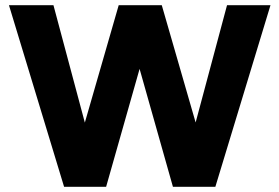

<svg xmlns="http://www.w3.org/2000/svg" viewBox="-20 -720 1077 740"><path d="M227 0 14.5 -700H186L307 -247.5L437.5 -700H603.5L734 -248L855 -700H1022.5L810 0H646.5L518 -454.5L389 0Z"/></svg>

Font: Geologica Thin Roman
Style: Bold
Weight: 700
Version: Version 1.010;gftools[0.9.28]